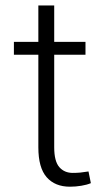

<svg xmlns="http://www.w3.org/2000/svg" viewBox="-20 -684 398 714"><path d="M181.6 -663.6V-528.3H297.9V-480.5H181.6V-136.2Q181.6 -84.5 200.4 -62.7Q219.2 -41 250.5 -41Q264.6 -41 278.1 -42.2Q291.5 -43.5 309.1 -46.4L317.9 -2.9Q303.2 3.4 282.2 6.8Q261.2 10.3 240.2 10.3Q184.6 10.3 153.6 -24.9Q122.6 -60.1 122.6 -136.2V-480.5H31.7V-528.3H122.6V-663.6Z"/></svg>

Font: TypoPRO Roboto Slab
Style: Light
Weight: 300
Designer: Google
Version: Version 1.100263; 2013; ttfautohint (v0.94.20-1c74) -l 8 -r 